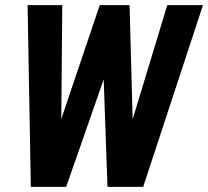

<svg xmlns="http://www.w3.org/2000/svg" viewBox="-20 -731 814 751"><path d="M168 -112.3 370.1 -710.9H443.8L452.1 -610.8L238.8 0H158.2ZM223.6 -710.9 218.3 -98.6 188.5 0H100.6L87.9 -710.9ZM453.1 -113.8 634.3 -710.9H773.9L540 0H451.2ZM486.8 -710.9 503.4 -97.2 479.5 0H400.4L378.4 -624.5L413.1 -710.9Z"/></svg>

Font: Roboto Condensed
Style: Bold Italic
Weight: 700
Italic angle: -12°
Designer: Christian Robertson
Foundry: Google
Version: Version 3.0